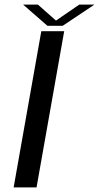

<svg xmlns="http://www.w3.org/2000/svg" viewBox="-20 -810 428 830"><path d="M39 0 158.5 -675H257.5L138 0ZM185 -698.5 80 -790H144L222 -721L322.5 -790H388L251 -698.5Z"/></svg>

Font: Anybody ExtraExpanded Regular
Style: Italic
Weight: 400
Width: 8
Italic angle: -10°
Designer: Tyler Finck
Foundry: Etcetera Type Company
Version: Version 1.010; ttfautohint (v1.8.3) -l 8 -r 50 -G 200 -x 14 